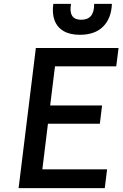

<svg xmlns="http://www.w3.org/2000/svg" viewBox="-20 -976 640 996"><path d="M76.5 0 166 -727H595L583 -632H215L271 -678.5L236 -394.5L190 -429H509.5L498 -334H201L233.5 -373L192.5 -39L149.5 -97.5H535.5L523.5 0ZM394.5 -795.5Q343 -795.5 310 -814.8Q277 -834 263.2 -870Q249.5 -906 256.5 -956H348.5Q341 -916.5 353.8 -895Q366.5 -873.5 401.5 -873.5Q435.5 -873.5 452.2 -894Q469 -914.5 468.5 -956H560.5Q557.5 -880.5 514.8 -838Q472 -795.5 394.5 -795.5Z"/></svg>

Font: Spline Sans Mono Medium
Style: Italic
Weight: 500
Italic angle: -4°
Monospace: yes
Designer: Eben Sorkin, Mirko Velimirovic
Foundry: Sorkin Type
Version: Version 1.004